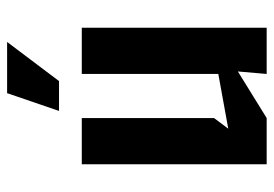

<svg xmlns="http://www.w3.org/2000/svg" viewBox="-135 -635 770 540"><g transform="rotate(-90 250.0 -365.0)"><path d="M58 0H188L319 -81L312 0H442V-520H312V-136L158 -108L188 -148V-520H58ZM208 -584H292L402 -730H258Z"/></g></svg>

Font: Pescante Normal
Style: Regular
Weight: 400
Designer: Ariel Martín Pérez
Foundry: Tunera Type Foundry
Version: Version 1.000;FEAKit 1.0